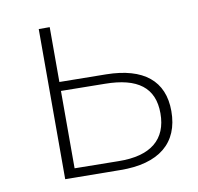

<svg xmlns="http://www.w3.org/2000/svg" viewBox="-64 -587 676 655"><g transform="rotate(-10 273.5 -259.0)"><path d="M149 -299 301 -297C414 -296 470 -254 470 -165C470 -75 413 -27 301 -29L149 -31ZM149 -520H111V0L301 2C436 4 508 -56 508 -166C508 -271 440 -326 311 -328L149 -330Z"/></g></svg>

Font: Montserrat-Alt1 ExtLt
Style: Regular
Weight: 200
Designer: Differentunic
Foundry: Differentunic
Version: Version 7.222